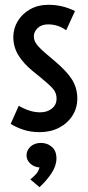

<svg xmlns="http://www.w3.org/2000/svg" viewBox="-20 -548 371 809"><path d="M147 8.8Q109.9 8.8 79.8 -1Q49.8 -10.7 24.9 -25.9L59.1 -102.5Q78.6 -90.3 102.3 -82.5Q126 -74.7 148.9 -74.7Q179.2 -74.7 198.7 -90.6Q218.3 -106.4 218.3 -132.3Q218.3 -159.7 198.5 -179.4Q178.7 -199.2 153.3 -219.7L119.6 -247.1Q78.6 -280.3 57.4 -315.4Q36.1 -350.6 36.1 -391.6Q36.1 -428.2 54.9 -459.2Q73.7 -490.2 107.2 -509Q140.6 -527.8 184.6 -527.8Q242.7 -527.8 295.9 -501.5L258.8 -420.4Q240.7 -433.6 221.4 -439.5Q202.1 -445.3 182.6 -445.3Q155.3 -445.3 138.9 -429.9Q122.6 -414.6 122.6 -394.5Q122.6 -377.9 133.8 -362.3Q145 -346.7 171.9 -323.7L210.9 -290.5Q261.7 -247.6 283.7 -212.4Q305.7 -177.2 305.7 -132.8Q305.7 -92.8 285.2 -60.5Q264.6 -28.3 228.8 -9.8Q192.9 8.8 147 8.8ZM146.5 240.7 107.9 208Q126.5 192.4 134.3 182.6Q142.1 172.9 146.5 157.7Q121.6 155.3 106.7 140.4Q91.8 125.5 91.8 106.4Q91.8 85.4 108.4 69.8Q125 54.2 152.8 54.2Q178.7 54.2 198.2 70.6Q217.8 86.9 217.8 119.6Q217.8 149.9 197.5 181.2Q177.2 212.4 146.5 240.7Z"/></svg>

Font: Voltaire
Style: Regular
Weight: 400
Designer: Yvonne Schüttler, Eben Sorkin, Emma Marichal
Foundry: Sorkin Type Co.
Version: Version 1.010; ttfautohint (v1.8.4.7-5d5b)